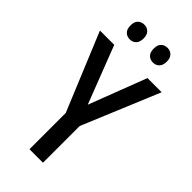

<svg xmlns="http://www.w3.org/2000/svg" viewBox="-280 -965 1025 1025"><g transform="rotate(45 233.0 -452.0)"><path d="M234 -388 359 -714H466L284 -277V0H182V-274L0 -714H108ZM96 -849Q96 -877 110 -890.5Q124 -904 146 -904Q167 -904 181 -890Q195 -876 195 -849Q195 -821 181 -807Q167 -793 146 -793Q124 -793 110 -807Q96 -821 96 -849ZM271 -849Q271 -877 285 -890.5Q299 -904 321 -904Q342 -904 356 -890Q370 -876 370 -849Q370 -821 356 -807Q342 -793 321 -793Q299 -793 285 -807Q271 -821 271 -849Z"/></g></svg>

Font: Noto Sans Ethiopic Condensed Medium
Style: Regular
Weight: 500
Width: 3
Designer: Monotype Design Team
Foundry: Monotype Imaging Inc.
Version: Version 2.102; ttfautohint (v1.8.4.7-5d5b)